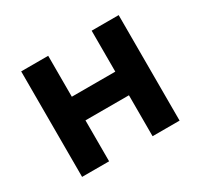

<svg xmlns="http://www.w3.org/2000/svg" viewBox="-112 -644 824 788"><g transform="rotate(-30 300.0 -250.0)"><path d="M69 0H197V-194H403V0H531V-500H403V-306H197V-500H69Z"/></g></svg>

Font: LT Wave Mono Bold
Style: Regular
Weight: 700
Designer: Daniel Lyons
Version: Version 2.5 (Glyphs App)